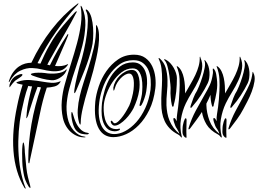

<svg xmlns="http://www.w3.org/2000/svg" viewBox="-20 -800 1506 1120"><path d="M369 -393Q369 -392 368 -389.5Q367 -387 366 -385Q360 -371 349 -361Q338 -351 326 -344Q314 -337 302 -334Q290 -331 281 -332Q254 -334 225 -341.5Q196 -349 170 -359Q169 -359 164.5 -362Q160 -365 160 -367Q160 -369 163 -370Q166 -371 168 -372Q174 -374 184 -375Q194 -376 204.5 -376Q215 -376 225 -375.5Q235 -375 242 -374Q258 -371 276 -370.5Q294 -370 311 -372Q328 -374 342 -379Q356 -384 364 -393Q369 -398 369 -393ZM377 -423 374 -419Q356 -394 331.5 -388Q307 -382 280 -385Q253 -388 224.5 -395Q196 -402 169 -403Q134 -405 98 -387.5Q62 -370 36 -325Q34 -320 32 -321Q31 -321 31.5 -324.5Q32 -328 33 -330Q43 -360 58 -380Q73 -400 90.5 -412Q108 -424 126.5 -429Q145 -434 163 -434Q213 -540 280.5 -627Q348 -714 427 -774Q430 -776 432.5 -778.5Q435 -781 437 -780Q439 -780 436 -775.5Q433 -771 432 -770Q368 -701 307.5 -615.5Q247 -530 199 -432Q203 -430 207.5 -430Q212 -430 216 -429Q227 -454 240.5 -482.5Q254 -511 271 -540Q288 -571 308.5 -599.5Q329 -628 349.5 -652Q370 -676 387 -695Q404 -714 414 -725Q418 -729 421.5 -732Q425 -735 427 -734Q429 -733 427 -729Q425 -725 423 -722Q411 -698 393.5 -666.5Q376 -635 356.5 -601.5Q337 -568 318 -534.5Q299 -501 284 -474Q277 -461 269.5 -448.5Q262 -436 256 -422Q263 -422 271 -419Q293 -464 317.5 -507.5Q342 -551 371 -595Q375 -600 375.5 -601.5Q376 -603 378 -601Q379 -600 377 -592Q366 -563 344.5 -515Q323 -467 301 -415Q321 -413 339 -415Q357 -417 374 -425Q375 -425 376 -425.5Q377 -426 377 -423ZM111 -364Q111 -360 104.5 -354.5Q98 -349 96 -348L68 -329Q60 -321 54 -314Q48 -307 41 -297Q39 -295 38.5 -293Q38 -291 36 -291Q35 -291 35 -299Q35 -303 36 -307Q41 -321 46 -330.5Q51 -340 64 -351Q69 -355 77 -359Q85 -363 92.5 -365.5Q100 -368 105.5 -368Q111 -368 111 -364ZM145 -299Q131 -261 122 -224Q113 -187 105 -149Q94 -93 89.5 -34.5Q85 24 87.5 80.5Q90 137 99.5 190Q109 243 126 288Q128 293 129.5 296.5Q131 300 129 300Q126 300 123 296Q95 250 79 195.5Q63 141 58.5 80Q54 19 59.5 -46Q65 -111 79 -177Q92 -243 112 -306Q104 -308 98 -309Q92 -310 86 -312Q84 -313 80 -314.5Q76 -316 76 -318Q76 -320 79 -321Q82 -322 84 -323Q120 -336 157 -333Q194 -330 232 -323Q255 -319 279.5 -317Q304 -315 330 -325Q334 -327 334 -325Q334 -324 330 -318Q319 -301 297.5 -295.5Q276 -290 253 -289Q239 -247 229.5 -210Q220 -173 215 -147L155 132Q153 141 152 147.5Q151 154 149 152Q146 154 145.5 145.5Q145 137 145 129Q145 32 163.5 -75.5Q182 -183 219 -290Q213 -292 208.5 -292Q204 -292 199 -293Q184 -254 171.5 -215Q159 -176 147 -138Q147 -136 145.5 -131.5Q144 -127 142 -122Q140 -117 137.5 -113.5Q135 -110 134 -110Q133 -110 133.5 -114Q134 -118 134.5 -123.5Q135 -129 135.5 -134.5Q136 -140 136 -142Q138 -170 147 -212.5Q156 -255 167 -296Q155 -296 145 -299ZM157 296Q155 297 150 292Q148 290 147 288Q141 278 136.5 269.5Q132 261 128 250.5Q124 240 120.5 225Q117 210 114 187Q111 170 110 143.5Q109 117 109 92Q109 67 111 49Q113 31 116 31Q118 31 120 38.5Q122 46 123 56Q124 66 124.5 75.5Q125 85 125 89L134 181Q137 208 143 233Q149 258 156 283Q157 287 157.5 291.5Q158 296 157 296Z M515 -521Q521 -543 523 -574.5Q525 -606 523 -637.5Q521 -669 513.5 -697Q506 -725 491 -740Q485 -746 481.5 -744Q478 -742 483 -734Q493 -716 492.5 -678.5Q492 -641 486 -597Q480 -553 470 -509Q460 -465 450 -432Q445 -418 440 -397Q435 -376 429.5 -354.5Q424 -333 420 -312.5Q416 -292 414 -278Q414 -275 413 -266.5Q412 -258 415 -256Q417 -256 421 -264.5Q425 -273 426 -275Q450 -331 475 -394.5Q500 -458 515 -521ZM492 -277Q497 -295 506 -324Q515 -353 524 -387.5Q533 -422 541.5 -459.5Q550 -497 554.5 -532.5Q559 -568 557.5 -598Q556 -628 547 -647Q546 -650 543 -653Q540 -656 540 -648Q542 -584 527 -520Q512 -456 495 -404Q482 -363 468.5 -322Q455 -281 445.5 -240.5Q436 -200 433.5 -161Q431 -122 441 -86Q445 -73 448 -73Q451 -74 451 -86Q451 -104 454.5 -126.5Q458 -149 464 -174Q470 -199 477 -225.5Q484 -252 492 -277ZM473 -3Q438 -7 410.5 -38Q383 -69 374 -114Q365 -157 369.5 -201.5Q374 -246 385 -285Q401 -345 423 -408.5Q445 -472 460.5 -534Q476 -596 478 -653.5Q480 -711 458 -759Q456 -760 455 -763.5Q454 -767 452 -766Q449 -766 451 -759Q459 -713 452 -659.5Q445 -606 429.5 -548.5Q414 -491 394.5 -430Q375 -369 358 -308Q345 -263 340.5 -212.5Q336 -162 347 -111Q353 -85 365.5 -64Q378 -43 395 -28.5Q412 -14 432 -6Q452 2 473 1H476Q477 1 479 0Q479 -3 473 -3ZM443 -53Q425 -74 414 -107Q413 -110 411 -116.5Q409 -123 407 -129.5Q405 -136 403 -141.5Q401 -147 400 -147Q396 -147 396 -134Q396 -121 399 -104Q402 -87 408 -69.5Q414 -52 422 -42Q438 -24 454.5 -20Q471 -16 488 -16Q494 -16 497.5 -19.5Q501 -23 492 -25Q463 -28 443 -53Z M858 -277Q861 -304 859 -334Q857 -364 846.5 -389.5Q836 -415 814.5 -432Q793 -449 758 -449Q711 -449 676 -423.5Q641 -398 616 -360.5Q591 -323 577 -280.5Q563 -238 559 -203Q553 -155 557.5 -120Q562 -85 574 -62.5Q586 -40 604.5 -29Q623 -18 645 -18Q676 -17 710.5 -35.5Q745 -54 775 -87.5Q805 -121 827.5 -169.5Q850 -218 858 -277ZM536 -208Q540 -248 556 -296Q572 -344 600.5 -385Q629 -426 669 -453.5Q709 -481 762 -481Q802 -481 828 -462Q854 -443 868 -413.5Q882 -384 886 -349.5Q890 -315 886 -284Q877 -212 851 -159Q825 -106 790 -70.5Q755 -35 716 -17.5Q677 0 641 0Q614 0 592.5 -12Q571 -24 556.5 -49.5Q542 -75 536.5 -114.5Q531 -154 536 -208ZM648 -67Q643 -67 638 -70.5Q633 -74 630 -79Q627 -84 626 -89Q625 -94 630 -96Q633 -97 638 -89Q643 -81 649 -81Q659 -81 672.5 -94Q686 -107 698.5 -124.5Q711 -142 720.5 -159Q730 -176 734 -184Q738 -192 742 -204.5Q746 -217 749.5 -230Q753 -243 755.5 -255.5Q758 -268 759 -277Q764 -322 757 -346.5Q750 -371 734 -371Q722 -371 709 -363.5Q696 -356 684.5 -344Q673 -332 664 -317.5Q655 -303 651 -288Q646 -271 644 -271Q641 -271 641 -288Q644 -307 654 -325.5Q664 -344 679 -358.5Q694 -373 712 -382.5Q730 -392 749 -392Q768 -392 777.5 -378.5Q787 -365 791 -345.5Q795 -326 794.5 -305.5Q794 -285 792 -273Q788 -246 779.5 -220.5Q771 -195 759 -169Q753 -157 741 -139.5Q729 -122 713.5 -106Q698 -90 680.5 -78.5Q663 -67 648 -67ZM680 -48Q681 -42 670.5 -38Q660 -34 649 -34Q618 -35 601.5 -54Q585 -73 578.5 -99Q572 -125 572.5 -153Q573 -181 575 -200Q579 -233 591 -274Q603 -315 625 -351Q647 -387 679 -411.5Q711 -436 755 -436Q784 -436 801.5 -421Q819 -406 827.5 -384Q836 -362 837.5 -336.5Q839 -311 836 -290Q834 -267 829 -248Q824 -229 815 -206Q812 -199 807 -190Q802 -181 796 -182Q793 -183 794.5 -190Q796 -197 798.5 -207.5Q801 -218 804 -229.5Q807 -241 808 -251Q810 -268 810.5 -293.5Q811 -319 806.5 -343Q802 -367 790 -384Q778 -401 754 -401Q719 -401 689.5 -378.5Q660 -356 638 -323.5Q616 -291 602.5 -255.5Q589 -220 586 -193Q584 -177 585 -153Q586 -129 592.5 -105.5Q599 -82 614 -65Q629 -48 655 -47Q663 -46 670.5 -48.5Q678 -51 680 -48Z M1425 -315Q1408 -280 1385 -244.5Q1362 -209 1337 -181Q1336 -179 1332 -174.5Q1328 -170 1325 -171Q1323 -173 1324 -178Q1325 -183 1326 -186Q1331 -202 1341 -228Q1351 -254 1362 -270Q1365 -275 1374.5 -298Q1384 -321 1393 -349.5Q1402 -378 1406.5 -405Q1411 -432 1405 -445Q1405 -445 1405 -448V-449Q1410 -449 1412 -445Q1423 -432 1428.5 -415Q1434 -398 1435 -380Q1436 -362 1433.5 -344.5Q1431 -327 1425 -315ZM1458 -375Q1469 -355 1464.5 -325.5Q1460 -296 1448.5 -265.5Q1437 -235 1422.5 -207.5Q1408 -180 1399 -163Q1384 -134 1362.5 -104.5Q1341 -75 1323 -52Q1318 -45 1314 -45Q1312 -47 1312.5 -50Q1313 -53 1314 -56Q1330 -108 1354 -152.5Q1378 -197 1404 -245Q1421 -275 1435 -307Q1449 -339 1453 -377Q1453 -381 1455 -381Q1456 -379 1457 -378Q1458 -377 1458 -375ZM1192 -315Q1175 -280 1152 -244.5Q1129 -209 1104 -181Q1103 -179 1099 -174.5Q1095 -170 1092 -171Q1090 -173 1091 -178Q1092 -183 1093 -186Q1098 -202 1108 -228Q1118 -254 1129 -270Q1132 -275 1141.5 -298Q1151 -321 1160 -349.5Q1169 -378 1174 -405Q1179 -432 1173 -445Q1172 -446 1172 -448Q1172 -449 1173 -449Q1177 -449 1179 -445Q1190 -432 1195.5 -415Q1201 -398 1202 -380Q1203 -362 1200.5 -344.5Q1198 -327 1192 -315ZM1223 -400Q1229 -400 1235.5 -385.5Q1242 -371 1245 -341Q1250 -304 1243.5 -264.5Q1237 -225 1227 -190Q1227 -188 1226 -183Q1225 -178 1221 -177Q1219 -177 1217 -182Q1215 -187 1215 -189Q1212 -200 1210 -215.5Q1208 -231 1208 -247Q1202 -233 1196 -220Q1190 -207 1184 -196V-186Q1185 -142 1202 -96.5Q1219 -51 1260 -19Q1256 -29 1254.5 -33.5Q1253 -38 1244 -51Q1239 -57 1235 -67.5Q1231 -78 1228 -87.5Q1225 -97 1224.5 -104Q1224 -111 1227 -111Q1232 -113 1236.5 -106Q1241 -99 1244 -93Q1242 -114 1246 -135.5Q1250 -157 1252 -175Q1255 -201 1257 -221.5Q1259 -242 1260 -271Q1262 -302 1260 -339Q1258 -376 1244 -411Q1242 -414 1245 -414Q1247 -414 1248 -413Q1249 -412 1251 -411Q1264 -401 1272.5 -383.5Q1281 -366 1285.5 -344.5Q1290 -323 1291.5 -299.5Q1293 -276 1293 -255Q1308 -282 1324 -309Q1340 -336 1352.5 -362.5Q1365 -389 1372 -415Q1379 -441 1378 -466Q1378 -469 1379 -469Q1382 -470 1382 -466Q1397 -433 1391.5 -399Q1386 -365 1370.5 -331Q1355 -297 1334 -263.5Q1313 -230 1297 -197Q1277 -155 1268.5 -105Q1260 -55 1274 0V1Q1273 2 1273 2Q1271 2 1270 1Q1269 1 1268 0Q1265 -4 1261.5 -8Q1258 -12 1251 -16Q1205 -40 1184.5 -74.5Q1164 -109 1158 -147Q1142 -122 1123.5 -97Q1105 -72 1090 -52Q1085 -45 1081 -45Q1079 -47 1079.5 -50Q1080 -53 1081 -56Q1097 -108 1122 -154.5Q1147 -201 1174 -248Q1182 -262 1189.5 -275.5Q1197 -289 1203.5 -303Q1210 -317 1214.5 -334Q1219 -351 1222 -373Q1223 -380 1221.5 -390Q1220 -400 1223 -400ZM1012 -344Q1012 -307 1008 -266Q1004 -225 994 -190Q994 -188 993 -183Q992 -178 988 -177Q986 -177 984 -182Q982 -187 982 -189Q980 -197 978.5 -208.5Q977 -220 976 -232Q975 -244 974.5 -256Q974 -268 975 -277Q976 -283 974 -307Q972 -331 968 -359Q964 -387 957 -413Q950 -439 940 -448Q938 -450 937.5 -452.5Q937 -455 938 -455Q940 -455 942.5 -453.5Q945 -452 947 -452Q961 -445 973 -432Q985 -419 993.5 -404Q1002 -389 1007 -373Q1012 -357 1012 -344ZM1149 -464Q1164 -431 1158.5 -397.5Q1153 -364 1137.5 -330.5Q1122 -297 1101 -263.5Q1080 -230 1064 -197Q1044 -155 1035.5 -105Q1027 -55 1041 0V1Q1040 2 1040 2Q1038 2 1037 1Q1036 1 1036 0Q1033 -4 1029 -8Q1025 -12 1018 -16Q989 -31 970 -51Q951 -71 940.5 -94Q930 -117 925.5 -142Q921 -167 921 -192Q920 -228 922.5 -264.5Q925 -301 925.5 -335Q926 -369 922 -400.5Q918 -432 905 -458Q905 -460 905 -460Q907 -462 909 -460.5Q911 -459 912 -459Q938 -435 947 -403Q956 -371 957 -335Q958 -299 954 -261Q950 -223 951 -186Q952 -164 956 -141Q960 -118 969 -96.5Q978 -75 992.5 -55Q1007 -35 1027 -19Q1023 -29 1021 -33.5Q1019 -38 1011 -51Q1006 -57 1002 -67.5Q998 -78 995 -87.5Q992 -97 991.5 -104Q991 -111 994 -111Q999 -113 1003.5 -106Q1008 -99 1011 -93Q1010 -114 1013.5 -135.5Q1017 -157 1019 -175Q1022 -201 1024 -221.5Q1026 -242 1027 -271Q1029 -302 1027.5 -339Q1026 -376 1011 -411Q1011 -414 1012 -414Q1014 -414 1015 -413Q1016 -412 1018 -411Q1031 -401 1039.5 -383.5Q1048 -366 1052.5 -344.5Q1057 -323 1058.5 -299.5Q1060 -276 1060 -255Q1075 -282 1091 -309Q1107 -336 1119.5 -362.5Q1132 -389 1139 -415Q1146 -441 1145 -466Q1145 -469 1147 -469Q1148 -470 1148.5 -468Q1149 -466 1149 -464ZM1068 0Q1068 4 1066 4Q1065 4 1062.5 2.5Q1060 1 1058 0Q1050 -6 1046.5 -17Q1043 -28 1045 -50Q1045 -59 1047 -70Q1049 -81 1052 -90.5Q1055 -100 1058 -105.5Q1061 -111 1064 -110Q1069 -108 1068.5 -97.5Q1068 -87 1068 -82Q1067 -56 1067 -35Q1067 -14 1068 0ZM1301 0Q1301 4 1299 4Q1298 4 1295.5 2.5Q1293 1 1291 0Q1283 -6 1279.5 -17Q1276 -28 1278 -50Q1278 -59 1280 -70Q1282 -81 1285 -90.5Q1288 -100 1291 -105.5Q1294 -111 1297 -110Q1302 -108 1301.5 -97.5Q1301 -87 1301 -82Q1300 -56 1300 -35Q1300 -14 1301 0Z"/></svg>

Font: Akronim
Style: Regular
Weight: 400
Designer: Grzegorz Klimczewski
Foundry: Fonty.PL
Version: Version 1.002